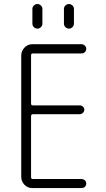

<svg xmlns="http://www.w3.org/2000/svg" viewBox="-20 -955 540 975"><path d="M304.7 -910.2Q304.7 -919.9 312.5 -927.2Q320.3 -934.6 330.1 -934.6Q339.8 -934.6 347.7 -927.2Q355.5 -919.9 355.5 -910.2V-835Q355.5 -824.2 347.7 -816.9Q339.8 -809.6 330.1 -809.6Q320.3 -809.6 312.5 -816.9Q304.7 -824.2 304.7 -835ZM144.5 -910.2Q144.5 -919.9 152.3 -927.2Q160.2 -934.6 169.9 -934.6Q179.7 -934.6 187.5 -927.2Q195.3 -919.9 195.3 -910.2V-835Q195.3 -824.2 187.5 -816.9Q179.7 -809.6 169.9 -809.6Q160.2 -809.6 152.3 -816.9Q144.5 -824.2 144.5 -835ZM143.6 0Q120.1 0 104 -17.1Q87.9 -34.2 87.9 -56.6V-672.9Q87.9 -696.3 104.5 -713.4Q121.1 -730.5 143.6 -730.5H393.6Q403.3 -730.5 410.6 -723.6Q418 -716.8 418 -707Q418 -697.3 411.1 -690.4Q404.3 -683.6 393.6 -683.6H147.5Q138.7 -683.6 137.7 -675.8V-428.7Q137.7 -419.9 147.5 -419.9H384.8Q393.6 -419.9 400.9 -413.6Q408.2 -407.2 408.2 -397.9Q408.2 -388.7 400.9 -381.8Q393.6 -375 384.8 -375H147.5Q138.7 -375 137.7 -366.2V-54.7Q137.7 -45.9 147.5 -45.9H393.6Q403.3 -45.9 410.6 -39.6Q418 -33.2 418 -22.9Q418 -12.7 411.1 -6.3Q404.3 0 393.6 0Z"/></svg>

Font: Rounded Mgen+ 2m light
Style: Regular
Weight: 200
Designer: [Source Han Sans]
Ryoko NISHIZUKA  (kana & ideographs); Paul D. Hunt (Latin, Greek & Cyrillic); Wenlong ZHANG  (bopomofo
Version: Version 1.059.20150602